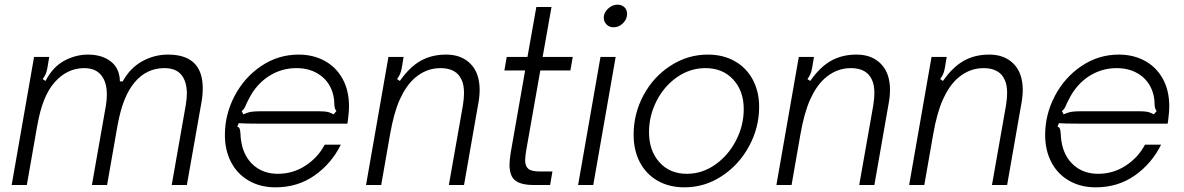

<svg xmlns="http://www.w3.org/2000/svg" viewBox="-20 -793 5075 823"><path d="M30 0 126 -549H191L183 -501Q180 -485 175.5 -475Q171 -465 163 -454L175 -446Q207 -507 256 -533Q305 -559 357 -559Q417 -559 455 -529.5Q493 -500 494 -444H506Q537 -501 589 -530Q641 -559 700 -559Q849 -559 849 -415Q849 -383 844 -357L781 0H716L776 -341Q781 -371 781 -392Q781 -443 757.5 -472Q734 -501 685 -501Q608 -501 557 -440Q531 -409 513 -363.5Q495 -318 483 -251L439 0H374L434 -341Q438 -364 438 -388Q438 -441 413.5 -471Q389 -501 341 -501Q267 -501 213 -439Q187 -409 169 -364Q151 -319 139 -251L95 0Z M944 -214Q944 -303 986 -382.5Q1028 -462 1100.5 -510.5Q1173 -559 1260 -559Q1322 -559 1371 -532.5Q1420 -506 1448 -456Q1476 -406 1476 -337Q1476 -316 1473 -293Q1471 -272 1469 -263H1085Q1028 -263 1003 -265L997 -250Q1005 -248 1007.5 -240.5Q1010 -233 1011 -217Q1011 -204 1014 -187Q1024 -123 1066 -85.5Q1108 -48 1171 -48Q1236 -48 1289.5 -83Q1343 -118 1372 -173H1441Q1401 -92 1328.5 -41Q1256 10 1161 10Q1096 10 1046.5 -18.5Q997 -47 970.5 -98Q944 -149 944 -214ZM1023 -303Q1044 -312 1059 -314Q1074 -316 1094 -316H1349Q1367 -316 1380 -314Q1393 -312 1410 -303L1422 -317Q1413 -327 1413 -349Q1413 -365 1409 -384Q1396 -439 1353.5 -470Q1311 -501 1251 -501Q1191 -501 1140.5 -471.5Q1090 -442 1057 -388Q1051 -378 1037 -350Q1032 -337 1027.5 -329.5Q1023 -322 1016 -317Z M1549 0 1645 -549H1710L1702 -501Q1699 -485 1694.5 -475Q1690 -465 1682 -454L1694 -446Q1735 -505 1782.5 -532Q1830 -559 1892 -559Q1942 -559 1976 -536.5Q2010 -514 2025 -475Q2036 -445 2036 -408Q2036 -377 2028 -337L1969 0H1904L1964 -340Q1969 -372 1969 -393Q1969 -429 1959 -450Q1937 -501 1868 -501Q1805 -501 1755 -456Q1719 -423 1693.5 -366Q1668 -309 1652 -217L1614 0Z M2268 0Q2214 0 2189 -19Q2164 -38 2164 -87Q2164 -105 2169 -138L2231 -491H2142L2152 -549H2241L2279 -763H2344L2306 -549H2435L2425 -491H2296L2236 -151Q2231 -121 2231 -106Q2231 -81 2244.5 -69.5Q2258 -58 2293 -58H2348L2338 0Z M2523 0H2458L2554 -549H2619ZM2568 -718Q2568 -739 2586.5 -756Q2605 -773 2627 -773Q2645 -773 2656.5 -762Q2668 -751 2668 -734Q2668 -711 2650.5 -693.5Q2633 -676 2610 -676Q2592 -676 2580 -688Q2568 -700 2568 -718Z M2696 -216Q2696 -306 2738.5 -385Q2781 -464 2854.5 -511.5Q2928 -559 3014 -559Q3080 -559 3130 -530.5Q3180 -502 3207 -451Q3234 -400 3234 -335Q3234 -246 3191 -166.5Q3148 -87 3074.5 -38.5Q3001 10 2914 10Q2848 10 2798.5 -18.5Q2749 -47 2722.5 -98Q2696 -149 2696 -216ZM3168 -325Q3168 -403 3123 -452Q3078 -501 3004 -501Q2938 -501 2882.5 -462.5Q2827 -424 2794.5 -360.5Q2762 -297 2762 -227Q2762 -147 2806.5 -97.5Q2851 -48 2924 -48Q2990 -48 3046 -87.5Q3102 -127 3135 -191Q3168 -255 3168 -325Z M3308 0 3404 -549H3469L3461 -501Q3458 -485 3453.5 -475Q3449 -465 3441 -454L3453 -446Q3494 -505 3541.5 -532Q3589 -559 3651 -559Q3701 -559 3735 -536.5Q3769 -514 3784 -475Q3795 -445 3795 -408Q3795 -377 3787 -337L3728 0H3663L3723 -340Q3728 -372 3728 -393Q3728 -429 3718 -450Q3696 -501 3627 -501Q3564 -501 3514 -456Q3478 -423 3452.5 -366Q3427 -309 3411 -217L3373 0Z M3877 0 3973 -549H4038L4030 -501Q4027 -485 4022.5 -475Q4018 -465 4010 -454L4022 -446Q4063 -505 4110.5 -532Q4158 -559 4220 -559Q4270 -559 4304 -536.5Q4338 -514 4353 -475Q4364 -445 4364 -408Q4364 -377 4356 -337L4297 0H4232L4292 -340Q4297 -372 4297 -393Q4297 -429 4287 -450Q4265 -501 4196 -501Q4133 -501 4083 -456Q4047 -423 4021.5 -366Q3996 -309 3980 -217L3942 0Z M4460 -214Q4460 -303 4502 -382.5Q4544 -462 4616.5 -510.5Q4689 -559 4776 -559Q4838 -559 4887 -532.5Q4936 -506 4964 -456Q4992 -406 4992 -337Q4992 -316 4989 -293Q4987 -272 4985 -263H4601Q4544 -263 4519 -265L4513 -250Q4521 -248 4523.5 -240.5Q4526 -233 4527 -217Q4527 -204 4530 -187Q4540 -123 4582 -85.5Q4624 -48 4687 -48Q4752 -48 4805.5 -83Q4859 -118 4888 -173H4957Q4917 -92 4844.5 -41Q4772 10 4677 10Q4612 10 4562.5 -18.5Q4513 -47 4486.5 -98Q4460 -149 4460 -214ZM4539 -303Q4560 -312 4575 -314Q4590 -316 4610 -316H4865Q4883 -316 4896 -314Q4909 -312 4926 -303L4938 -317Q4929 -327 4929 -349Q4929 -365 4925 -384Q4912 -439 4869.5 -470Q4827 -501 4767 -501Q4707 -501 4656.5 -471.5Q4606 -442 4573 -388Q4567 -378 4553 -350Q4548 -337 4543.5 -329.5Q4539 -322 4532 -317Z"/></svg>

Font: Open Sauce Sans Light Italic
Style: Regular
Weight: 300
Italic angle: -10°
Designer: Alfredo Marco Pradil
Foundry: Creative Sauce Fz LLC
Version: Version 1.477